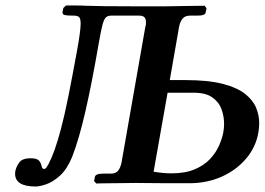

<svg xmlns="http://www.w3.org/2000/svg" viewBox="-20 -668 965 700"><path d="M586 -645Q605 -645 619 -645.5Q633 -646 646 -646Q661 -646 684 -646.5Q707 -647 726 -647L733 -638L730 -623Q729 -611 699 -611H673Q655 -611 646 -600.5Q637 -590 633 -571L599 -376H656Q740 -376 793 -362Q846 -348 874.5 -325Q903 -302 914 -274.5Q925 -247 925 -220Q925 -202 922 -185Q913 -132 877.5 -90Q842 -48 788.5 -24Q735 0 670 0H587L473 -1Q460 -1 436.5 -0.5Q413 0 389 0Q365 0 348 0.5Q331 1 331 1L323 -8L326 -23Q328 -35 357 -35H384Q402 -35 410.5 -45.5Q419 -56 423 -75L510 -571Q512 -576 512 -580.5Q512 -585 512 -589Q512 -611 488 -611H385Q373 -611 366 -604.5Q359 -598 353.5 -577Q348 -556 340 -510Q315 -365 291.5 -262.5Q268 -160 243 -96Q224 -50 198 -27Q172 -4 148 4Q124 12 110 12Q35 12 35 -35Q35 -38 35.5 -40.5Q36 -43 36 -45Q40 -62 51 -76.5Q62 -91 92 -91Q115 -91 122.5 -82Q130 -73 132 -61Q134 -52 141 -52Q146 -52 150 -58.5Q154 -65 157 -70Q168 -91 179 -121.5Q190 -152 202.5 -199Q215 -246 229 -315.5Q243 -385 261 -484Q274 -555 274 -582Q274 -601 268 -606Q262 -611 249 -611Q225 -611 216.5 -613Q208 -615 208 -622V-625L211 -639L221 -648Q234 -648 255.5 -648Q277 -648 294 -647Q325 -646 362 -645.5Q399 -645 463 -645ZM591 -330 540 -42Q575 -36 605 -36Q655 -36 689.5 -50.5Q724 -65 745.5 -88Q767 -111 778.5 -137Q790 -163 794 -185Q797 -200 797 -217Q797 -244 787.5 -270Q778 -296 754 -313Q730 -330 685 -330Z"/></svg>

Font: Libertinus Serif SemiBold
Style: Italic
Weight: 600
Italic angle: -11.5°
Designer: Philipp H. Poll, Khaled Hosny
Foundry: Caleb Maclennan
Version: Version 7.051;RELEASE